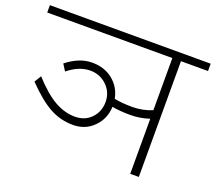

<svg xmlns="http://www.w3.org/2000/svg" viewBox="-125 -794 1062 944"><g transform="rotate(20 405.5 -322.0)"><path d="M639.5 0V-288.2Q592 -272 539.4 -272Q486.9 -272 444.9 -279.6Q442.4 -216.4 399.4 -172.9Q356.4 -129.4 292 -129.4Q227.5 -129.4 171.1 -159.8Q114.8 -190.1 42 -264.9L63.7 -300.8Q128.4 -230 181 -200.5Q233.6 -170.9 286.7 -170.9Q339.7 -170.9 372.3 -205.5Q405 -240.1 405 -290.2Q405 -340.2 369.6 -374.9Q334.2 -409.5 283.6 -410Q224.5 -410.5 166.3 -363L144.6 -397.4Q210.3 -449.4 275.8 -449.9Q341.3 -450.5 386 -414.6Q430.7 -378.7 441.9 -320.5Q481.8 -312.4 535.9 -312.4Q590 -312.4 639.5 -332.7V-605.7H-15.2V-644.1H826.1V-605.7H684.5V0Z"/></g></svg>

Font: Khula Light
Style: Regular
Weight: 300
Designer: Erin McLaughlin, Steve Matteson
Version: Version 1.002;PS 1.0;hotconv 1.0.72;makeotf.lib2.5.5900; ttf